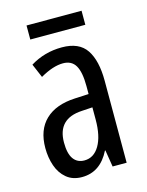

<svg xmlns="http://www.w3.org/2000/svg" viewBox="-106 -743 628 819"><g transform="rotate(-15 208.0 -333.0)"><path d="M213 -547Q289 -547 321 -499Q353 -451 353 -362V0H291L279 -74H277Q235 10 154 10Q113 10 86 -12.5Q59 -35 46.5 -71.5Q34 -108 34 -150Q34 -230 80 -274Q126 -318 211 -322L272 -325V-360Q272 -422 255 -451Q238 -480 200 -480Q156 -480 99 -447L73 -508Q136 -547 213 -547ZM225 -263Q117 -257 117 -152Q117 -103 134 -79.5Q151 -56 182 -56Q224 -56 248.5 -97.5Q273 -139 273 -212V-266ZM335 -676V-614H92V-676Z"/></g></svg>

Font: Noto Sans Georgian ExtraCondensed
Style: Regular
Weight: 400
Width: 2
Designer: Monotype Design Team, Akaki Razmadze
Foundry: Google LLC
Version: Version 2.005; ttfautohint (v1.8.4.7-5d5b)